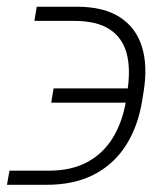

<svg xmlns="http://www.w3.org/2000/svg" viewBox="-48 -542 455 557"><path d="M-20.5 -46.9H94.2Q159.2 -46.9 205.3 -71.8Q251.5 -96.7 279.5 -142.6Q307.6 -188.5 317.9 -251.5L321.3 -276.4Q331.5 -340.8 319.6 -386.5Q307.6 -432.1 270.3 -456.8Q232.9 -481.4 166.5 -481.4H51.8L58.6 -522.5H173.3Q251.5 -522.9 298.8 -492.7Q346.2 -462.4 363.5 -407.2Q380.9 -352.1 368.7 -276.4L364.7 -251.5Q352.5 -174.8 316.9 -119.6Q281.2 -64.5 223.9 -35.2Q166.5 -5.9 87.4 -5.9H-27.8ZM100.6 -244.1 107.4 -285.6H353L346.2 -244.1Z"/></svg>

Font: Inter Tight ExtraLight
Style: Italic
Weight: 250
Italic angle: -9.39999°
Designer: Rasmus Andersson
Foundry: rsms
Version: Version 3.004